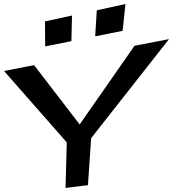

<svg xmlns="http://www.w3.org/2000/svg" viewBox="-177 -920 858 952"><path d="M661 -726 490 -693 218 -303 -8 -597 -157 -568 154 -214 148 12 259 -2 275 -235ZM177 -716 180 -843 46 -814 47 -690ZM431 -767 445 -900 303 -869 295 -740Z"/></svg>

Font: Gamestation Warped
Style: Regular
Weight: 400
Designer: Jonas Hecksher
Foundry: Jonas Hecksher, Playtypeª, e-types AS
Version: Version 1.003